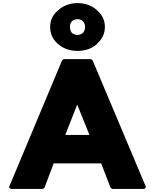

<svg xmlns="http://www.w3.org/2000/svg" viewBox="-20 -1214 1000 1241"><path d="M445 -1077C453 -1084 467 -1090 481 -1090C495 -1090 506 -1085 516 -1077C524 -1068 530 -1055 530 -1040C530 -1025 525 -1011 516 -1001C507 -994 495 -988 481 -988C467 -988 456 -993 445 -1001C437 -1011 432 -1024 432 -1040C432 -1054 435 -1065 445 -1077ZM658 -1040C658 -1079 643 -1113 616 -1139L608 -1147C577 -1177 531 -1194 481 -1194C431 -1194 385 -1176 354 -1146L346 -1139C319 -1113 304 -1079 304 -1040C304 -1000 319 -964 346 -938L354 -931C384 -902 429 -885 481 -885C532 -885 577 -901 608 -931V-932L616 -940C643 -966 658 -1000 658 -1040ZM569 -832H391L381 -823L38 -4L49 7H258L268 -2L327 -158H634L694 -2L704 7H913L924 -4L579 -823ZM402 -342 479 -538 558 -342Z"/></svg>

Font: Hussar Woodtype
Style: Ultra
Weight: 900
Foundry: Cannot Into Space Fonts
Version: Version 1.07